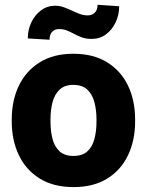

<svg xmlns="http://www.w3.org/2000/svg" viewBox="-20 -759 604 789"><path d="M28.3 -268.6Q28.3 -346.2 57.6 -407Q86.9 -467.8 143.3 -502.9Q199.7 -538.1 281.2 -538.1Q363.8 -538.1 420.4 -502.9Q477.1 -467.8 506.1 -407Q535.2 -346.2 535.2 -268.6V-259.3Q535.2 -182.1 506.1 -121.1Q477.1 -60.1 420.7 -25.1Q364.3 9.8 282.2 9.8Q200.2 9.8 143.6 -25.1Q86.9 -60.1 57.6 -121.1Q28.3 -182.1 28.3 -259.3ZM187.5 -259.3Q187.5 -219.7 196 -187.5Q204.6 -155.3 225.3 -136.7Q246.1 -118.2 282.2 -118.2Q317.9 -118.2 338.6 -136.7Q359.4 -155.3 367.9 -187.5Q376.5 -219.7 376.5 -259.3V-268.6Q376.5 -307.1 367.9 -339.4Q359.4 -371.6 338.6 -390.9Q317.9 -410.2 281.2 -410.2Q245.6 -410.2 225.1 -390.9Q204.6 -371.6 196 -339.4Q187.5 -307.1 187.5 -268.6ZM183.6 -595.7 94.2 -601.1Q94.2 -636.2 108.6 -666.7Q123 -697.3 148.4 -716.3Q173.8 -735.4 206.5 -735.4Q225.6 -735.4 242.4 -729.2Q259.3 -723.1 275.1 -715.6Q291 -708 307.1 -701.9Q323.2 -695.8 341.3 -695.8Q357.4 -695.8 369.1 -706.5Q380.9 -717.3 380.9 -739.3L469.7 -733.4Q469.7 -697.8 455.1 -667Q440.4 -636.2 415.3 -617.7Q390.1 -599.1 356.9 -599.1Q334 -599.1 316.9 -605.2Q299.8 -611.3 285.2 -619.4Q270.5 -627.4 255.6 -633.5Q240.7 -639.6 222.2 -639.6Q205.6 -639.6 194.6 -628.7Q183.6 -617.7 183.6 -595.7Z"/></svg>

Font: Heebo ExtraBold
Style: Regular
Weight: 800
Designer: Oded Ezer
Foundry: Ezer Type House
Version: Version 3.100